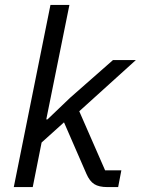

<svg xmlns="http://www.w3.org/2000/svg" viewBox="-20 -760 572 780"><path d="M36 0 185 -740H262L168 -275H173L265 -363L439 -516H532L302 -308L407 -68H473L460 0H416Q382 0 363 -12Q344 -24 331 -54L240 -263L149 -181L113 0Z"/></svg>

Font: Aneliza
Style: Italic
Weight: 400
Italic angle: -11.31°
Designer: Mike Abbink, Paul van der Laan, Pieter van Rosmalen
Foundry: Bold Monday
Version: Version 3.0